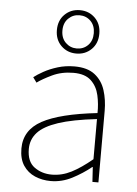

<svg xmlns="http://www.w3.org/2000/svg" viewBox="-53 -775 593 829"><g transform="rotate(5 243.0 -361.0)"><path d="M198 12Q161 12 129.5 -1.5Q98 -15 79 -43.5Q60 -72 60 -117Q60 -197 136 -238.5Q212 -280 374 -298Q375 -337 366.5 -375Q358 -413 332 -437.5Q306 -462 256 -462Q205 -462 164 -442.5Q123 -423 100 -406L84 -428Q99 -440 125 -454.5Q151 -469 185 -479.5Q219 -490 258 -490Q314 -490 346 -465Q378 -440 391 -399Q404 -358 404 -310V0H378L374 -64H372Q335 -34 290.5 -11Q246 12 198 12ZM200 -16Q244 -16 285 -37Q326 -58 374 -98V-272Q269 -260 207.5 -239.5Q146 -219 119 -189Q92 -159 92 -118Q92 -63 124.5 -39.5Q157 -16 200 -16ZM260 -546Q221 -546 194.5 -572Q168 -598 168 -640Q168 -682 194.5 -708Q221 -734 260 -734Q299 -734 325.5 -708Q352 -682 352 -640Q352 -598 325.5 -572Q299 -546 260 -546ZM260 -568Q289 -568 308.5 -587.5Q328 -607 328 -640Q328 -673 308.5 -692.5Q289 -712 260 -712Q232 -712 212 -692.5Q192 -673 192 -640Q192 -607 212 -587.5Q232 -568 260 -568Z"/></g></svg>

Font: Mada ExtraLight
Style: Regular
Weight: 250
Designer: Khaled Hosny
Version: Version 1.5